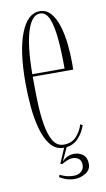

<svg xmlns="http://www.w3.org/2000/svg" viewBox="-79 -566 409 744"><g transform="rotate(-10 125.5 -194.0)"><path d="M133.5 11Q101.5 11 81.2 -14Q61 -39 49.8 -79.8Q38.5 -120.5 34.2 -168.5Q30 -216.5 30 -262.5Q30 -389 57.5 -457.8Q85 -526.5 132 -526.5Q158.5 -526.5 176 -506Q193.5 -485.5 203.5 -452.5Q213.5 -419.5 217.5 -381.5Q221.5 -343.5 221.5 -308.5Q221.5 -301.5 221.5 -294.8Q221.5 -288 221 -281H62V-278Q62 -231.5 63.5 -182.8Q65 -134 71.8 -92.8Q78.5 -51.5 93.5 -26.2Q108.5 -1 135.5 -1Q167 -1 185.8 -22Q204.5 -43 211 -67.5L220 -62.5Q210.5 -34.5 191.5 -13.8Q172.5 7 144 10.5L119.5 63.5Q139 41 168.5 41Q187.5 41 202.5 52.5Q217.5 64 217.5 89.5Q217.5 112.5 196.8 125Q176 137.5 156 137.5Q134.5 137.5 118.5 131.2Q102.5 125 95 120L98.5 111Q104 114.5 118.8 119.5Q133.5 124.5 152.5 124.5Q171.5 124.5 182.2 114.2Q193 104 193 89.5Q193 71.5 182.8 64Q172.5 56.5 159.5 56.5Q150 56.5 138.2 61Q126.5 65.5 116.5 72L108.5 70L134 11ZM132 -517.5Q99.5 -517.5 81.2 -460.2Q63 -403 62 -291H189Q189 -355.5 184.5 -406.8Q180 -458 167.8 -487.8Q155.5 -517.5 132 -517.5Z"/></g></svg>

Font: Imbue 100pt Thin
Style: Regular
Weight: 100
Designer: Tyler Finck
Foundry: Etcetera Type Company
Version: Version 1.102; ttfautohint (v1.8.3)